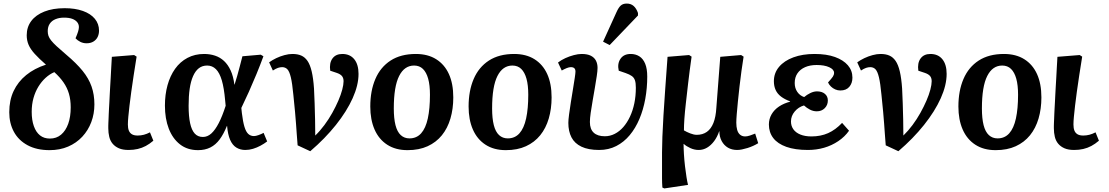

<svg xmlns="http://www.w3.org/2000/svg" viewBox="-20 -828 6226 1078"><path d="M258 15Q186 15 135 -12.5Q84 -40 58 -88Q32 -136 32 -198Q32 -265 56.5 -317Q81 -369 127 -406.5Q173 -444 238 -465Q199 -499 175 -525.5Q151 -552 140.5 -576.5Q130 -601 130 -630Q130 -676 155.5 -710Q181 -744 229 -763Q277 -782 343 -782Q402 -782 445.5 -766.5Q489 -751 512.5 -722.5Q536 -694 536 -656Q536 -637 528.5 -621Q521 -605 505 -595Q489 -585 466 -585Q447 -585 431 -593Q415 -601 404 -613Q414 -636 418.5 -651Q423 -666 423 -676Q423 -692 413 -704Q403 -716 385 -722.5Q367 -729 339 -729Q313 -729 292 -720.5Q271 -712 259.5 -695Q248 -678 248 -653Q248 -639 252 -627Q256 -615 267 -601Q278 -587 298.5 -568Q319 -549 352 -521Q409 -473 443.5 -430.5Q478 -388 494 -342.5Q510 -297 510 -242Q510 -189 492.5 -142.5Q475 -96 442 -60.5Q409 -25 362.5 -5Q316 15 258 15ZM260 -50Q297 -50 323 -72Q349 -94 363 -133Q377 -172 377 -225Q377 -268 367 -302Q357 -336 336.5 -365.5Q316 -395 285 -423Q259 -412 236 -391Q213 -370 195.5 -341.5Q178 -313 168 -277.5Q158 -242 158 -200Q158 -154 170 -120Q182 -86 204.5 -68Q227 -50 260 -50Z M702 14Q669 14 647.5 4.5Q626 -5 612.5 -21Q599 -37 593.5 -59.5Q588 -82 588 -108Q588 -114 588 -121.5Q588 -129 588.5 -138.5Q589 -148 589.5 -160.5Q590 -173 590.5 -187Q591 -201 592 -218Q593 -235 594 -254Q595 -273 596 -294.5Q597 -316 598.5 -340.5Q600 -365 601.5 -391.5Q603 -418 604.5 -447.5Q606 -477 608 -509L733 -519L747 -510Q738 -455 730.5 -405Q723 -355 717 -312.5Q711 -270 707 -234.5Q703 -199 700.5 -173Q698 -147 698 -129Q698 -108 703.5 -94.5Q709 -81 721 -74Q733 -67 753 -67Q771 -67 788 -71.5Q805 -76 822 -85L841 -38Q820 -20 798.5 -8.5Q777 3 753 8.5Q729 14 702 14Z M1092 15Q1032 15 990.5 -17.5Q949 -50 927.5 -106Q906 -162 906 -235Q906 -297 920.5 -349.5Q935 -402 963 -441.5Q991 -481 1032.5 -503Q1074 -525 1126 -525Q1159 -525 1187.5 -515.5Q1216 -506 1238 -485.5Q1260 -465 1275 -432.5Q1290 -400 1296 -353H1297Q1305 -377 1312 -402.5Q1319 -428 1326.5 -456Q1334 -484 1341 -512L1444 -521L1459 -512Q1441 -463 1420 -412Q1399 -361 1377.5 -313Q1356 -265 1335 -222L1338 -193Q1344 -144 1352.5 -116Q1361 -88 1374 -76Q1387 -64 1406 -64Q1416 -64 1431.5 -69.5Q1447 -75 1460 -82L1480 -34Q1463 -21 1442.5 -10Q1422 1 1400.5 7.5Q1379 14 1357 14Q1329 14 1307 0.5Q1285 -13 1272 -43Q1259 -73 1255 -121H1254Q1236 -76 1213.5 -45.5Q1191 -15 1161 0Q1131 15 1092 15ZM1119 -59Q1145 -59 1166.5 -78.5Q1188 -98 1208 -136.5Q1228 -175 1247 -234L1244 -265Q1238 -334 1225.5 -376.5Q1213 -419 1192.5 -439.5Q1172 -460 1143 -460Q1116 -460 1096.5 -445Q1077 -430 1064 -400.5Q1051 -371 1045 -329.5Q1039 -288 1039 -234Q1039 -175 1047.5 -136Q1056 -97 1073.5 -78Q1091 -59 1119 -59Z M1722 21 1651 -12Q1648 -50 1646 -77.5Q1644 -105 1642 -133.5Q1640 -162 1636.5 -200Q1633 -238 1627 -296Q1621 -360 1613 -393.5Q1605 -427 1593.5 -439Q1582 -451 1564 -451Q1553 -451 1541 -447Q1529 -443 1512 -432L1491 -478Q1509 -491 1531 -501.5Q1553 -512 1577 -518.5Q1601 -525 1622 -525Q1651 -525 1671.5 -516Q1692 -507 1706.5 -486Q1721 -465 1730 -427Q1739 -389 1743 -331Q1745 -293 1746.5 -248Q1748 -203 1749 -156.5Q1750 -110 1750 -67Q1777 -93 1801.5 -126Q1826 -159 1845.5 -194Q1865 -229 1879.5 -262.5Q1894 -296 1901.5 -324.5Q1909 -353 1909 -372Q1909 -390 1900 -401Q1891 -412 1870 -419L1834 -431Q1828 -474 1846.5 -499.5Q1865 -525 1902 -525Q1945 -525 1969 -495.5Q1993 -466 1993 -413Q1993 -350 1960 -276.5Q1927 -203 1866 -126.5Q1805 -50 1722 21Z M2268 15Q2201 15 2154 -15.5Q2107 -46 2083 -101Q2059 -156 2059 -230Q2059 -318 2087.5 -384.5Q2116 -451 2173 -488Q2230 -525 2315 -525Q2382 -525 2429 -495.5Q2476 -466 2500.5 -412Q2525 -358 2525 -281Q2525 -217 2509 -162.5Q2493 -108 2461 -68.5Q2429 -29 2381 -7Q2333 15 2268 15ZM2279 -51Q2319 -51 2344.5 -79.5Q2370 -108 2382 -163Q2394 -218 2394 -296Q2394 -350 2384 -386Q2374 -422 2354.5 -441Q2335 -460 2305 -460Q2278 -460 2257 -445.5Q2236 -431 2221 -401.5Q2206 -372 2198.5 -326.5Q2191 -281 2191 -219Q2191 -163 2200.5 -125.5Q2210 -88 2230 -69.5Q2250 -51 2279 -51Z M2820 15Q2753 15 2706 -15.5Q2659 -46 2635 -101Q2611 -156 2611 -230Q2611 -318 2639.5 -384.5Q2668 -451 2725 -488Q2782 -525 2867 -525Q2934 -525 2981 -495.5Q3028 -466 3052.5 -412Q3077 -358 3077 -281Q3077 -217 3061 -162.5Q3045 -108 3013 -68.5Q2981 -29 2933 -7Q2885 15 2820 15ZM2831 -51Q2871 -51 2896.5 -79.5Q2922 -108 2934 -163Q2946 -218 2946 -296Q2946 -350 2936 -386Q2926 -422 2906.5 -441Q2887 -460 2857 -460Q2830 -460 2809 -445.5Q2788 -431 2773 -401.5Q2758 -372 2750.5 -326.5Q2743 -281 2743 -219Q2743 -163 2752.5 -125.5Q2762 -88 2782 -69.5Q2802 -51 2831 -51Z M3344 14Q3283 14 3244.5 -4.5Q3206 -23 3188.5 -57Q3171 -91 3171 -138Q3171 -154 3175 -185Q3179 -216 3185 -253.5Q3191 -291 3197 -327.5Q3203 -364 3207 -390.5Q3211 -417 3211 -426Q3211 -439 3204.5 -445Q3198 -451 3185 -451Q3175 -451 3161.5 -445.5Q3148 -440 3134 -432L3113 -477Q3131 -491 3154 -501.5Q3177 -512 3201.5 -518.5Q3226 -525 3246 -525Q3278 -525 3297.5 -515Q3317 -505 3326 -487.5Q3335 -470 3335 -447Q3335 -430 3330.5 -400.5Q3326 -371 3320 -335.5Q3314 -300 3307.5 -263Q3301 -226 3296.5 -194.5Q3292 -163 3292 -143Q3292 -103 3313.5 -83Q3335 -63 3376 -63Q3405 -63 3431.5 -76.5Q3458 -90 3479.5 -114.5Q3501 -139 3517 -173Q3533 -207 3541.5 -248Q3550 -289 3550 -335Q3550 -362 3545 -377Q3540 -392 3527.5 -401Q3515 -410 3492 -418L3454 -431Q3445 -470 3463.5 -497.5Q3482 -525 3521 -525Q3549 -525 3570 -511.5Q3591 -498 3602.5 -470Q3614 -442 3614 -398Q3614 -334 3603 -273Q3592 -212 3570 -160Q3548 -108 3515.5 -69Q3483 -30 3440 -8Q3397 14 3344 14ZM3403 -575 3366 -594 3441 -759Q3453 -786 3465.5 -797Q3478 -808 3499 -808Q3522 -808 3537.5 -794.5Q3553 -781 3562 -755V-741Z M3710 230 3699 225Q3697 199 3697 171.5Q3697 144 3697 109Q3697 74 3697 27Q3697 -8 3699 -60Q3701 -112 3705 -179Q3709 -246 3715 -329Q3721 -412 3728 -509L3849 -519L3863 -510Q3851 -425 3843.5 -359.5Q3836 -294 3830.5 -245.5Q3825 -197 3822.5 -160.5Q3820 -124 3820 -96Q3835 -87 3855.5 -79Q3876 -71 3892 -71Q3925 -71 3948.5 -87.5Q3972 -104 3985.5 -137.5Q3999 -171 4002 -223L4024 -509L4141 -519L4155 -510Q4149 -473 4143 -429.5Q4137 -386 4132 -342Q4127 -298 4123 -258Q4119 -218 4116.5 -187Q4114 -156 4114 -139Q4114 -116 4119 -98.5Q4124 -81 4135.5 -71.5Q4147 -62 4164 -62Q4175 -62 4190.5 -67Q4206 -72 4220 -78L4237 -24Q4224 -16 4208.5 -9Q4193 -2 4177 3Q4161 8 4146 11Q4131 14 4119 14Q4089 14 4067 1Q4045 -12 4032 -36Q4019 -60 4019 -91H4018Q4007 -59 3989.5 -35.5Q3972 -12 3950 1Q3928 14 3903 14Q3879 14 3856 3.5Q3833 -7 3819 -20H3818Q3818 5 3820 38Q3822 71 3826 105Q3830 139 3834.5 167Q3839 195 3843 210Z M4516 14Q4444 14 4395 -3.5Q4346 -21 4321.5 -53Q4297 -85 4297 -129Q4297 -160 4312 -186Q4327 -212 4354 -230Q4381 -248 4416 -257V-259Q4386 -270 4365.5 -285.5Q4345 -301 4335 -322.5Q4325 -344 4325 -372Q4325 -418 4354 -452.5Q4383 -487 4434.5 -506Q4486 -525 4553 -525Q4621 -525 4668 -508Q4715 -491 4740.5 -461.5Q4766 -432 4766 -392Q4766 -361 4748.5 -340.5Q4731 -320 4698 -320Q4683 -320 4669.5 -326Q4656 -332 4645.5 -342Q4635 -352 4629 -365Q4649 -387 4656 -397.5Q4663 -408 4663 -419Q4663 -438 4636 -450.5Q4609 -463 4565 -463Q4528 -463 4500.5 -451Q4473 -439 4457.5 -416.5Q4442 -394 4442 -362Q4442 -333 4456.5 -312Q4471 -291 4495 -283Q4510 -296 4529.5 -305.5Q4549 -315 4567 -315Q4595 -315 4611.5 -301Q4628 -287 4628 -264Q4628 -238 4610.5 -220.5Q4593 -203 4566 -203Q4546 -203 4527.5 -212.5Q4509 -222 4494 -236Q4463 -227 4442 -202Q4421 -177 4421 -146Q4421 -121 4434.5 -102Q4448 -83 4474 -72.5Q4500 -62 4536 -62Q4588 -62 4629.5 -80.5Q4671 -99 4708 -138L4747 -94Q4723 -60 4686.5 -35.5Q4650 -11 4607 1.5Q4564 14 4516 14Z M5024 21 4953 -12Q4950 -50 4948 -77.5Q4946 -105 4944 -133.5Q4942 -162 4938.5 -200Q4935 -238 4929 -296Q4923 -360 4915 -393.5Q4907 -427 4895.5 -439Q4884 -451 4866 -451Q4855 -451 4843 -447Q4831 -443 4814 -432L4793 -478Q4811 -491 4833 -501.5Q4855 -512 4879 -518.5Q4903 -525 4924 -525Q4953 -525 4973.5 -516Q4994 -507 5008.5 -486Q5023 -465 5032 -427Q5041 -389 5045 -331Q5047 -293 5048.5 -248Q5050 -203 5051 -156.5Q5052 -110 5052 -67Q5079 -93 5103.5 -126Q5128 -159 5147.5 -194Q5167 -229 5181.5 -262.5Q5196 -296 5203.5 -324.5Q5211 -353 5211 -372Q5211 -390 5202 -401Q5193 -412 5172 -419L5136 -431Q5130 -474 5148.5 -499.5Q5167 -525 5204 -525Q5247 -525 5271 -495.5Q5295 -466 5295 -413Q5295 -350 5262 -276.5Q5229 -203 5168 -126.5Q5107 -50 5024 21Z M5570 15Q5503 15 5456 -15.5Q5409 -46 5385 -101Q5361 -156 5361 -230Q5361 -318 5389.5 -384.5Q5418 -451 5475 -488Q5532 -525 5617 -525Q5684 -525 5731 -495.5Q5778 -466 5802.5 -412Q5827 -358 5827 -281Q5827 -217 5811 -162.5Q5795 -108 5763 -68.5Q5731 -29 5683 -7Q5635 15 5570 15ZM5581 -51Q5621 -51 5646.5 -79.5Q5672 -108 5684 -163Q5696 -218 5696 -296Q5696 -350 5686 -386Q5676 -422 5656.5 -441Q5637 -460 5607 -460Q5580 -460 5559 -445.5Q5538 -431 5523 -401.5Q5508 -372 5500.5 -326.5Q5493 -281 5493 -219Q5493 -163 5502.5 -125.5Q5512 -88 5532 -69.5Q5552 -51 5581 -51Z M6011 14Q5978 14 5956.5 4.5Q5935 -5 5921.5 -21Q5908 -37 5902.5 -59.5Q5897 -82 5897 -108Q5897 -114 5897 -121.5Q5897 -129 5897.5 -138.5Q5898 -148 5898.5 -160.5Q5899 -173 5899.5 -187Q5900 -201 5901 -218Q5902 -235 5903 -254Q5904 -273 5905 -294.5Q5906 -316 5907.5 -340.5Q5909 -365 5910.5 -391.5Q5912 -418 5913.5 -447.5Q5915 -477 5917 -509L6042 -519L6056 -510Q6047 -455 6039.5 -405Q6032 -355 6026 -312.5Q6020 -270 6016 -234.5Q6012 -199 6009.5 -173Q6007 -147 6007 -129Q6007 -108 6012.5 -94.5Q6018 -81 6030 -74Q6042 -67 6062 -67Q6080 -67 6097 -71.5Q6114 -76 6131 -85L6150 -38Q6129 -20 6107.5 -8.5Q6086 3 6062 8.5Q6038 14 6011 14Z"/></svg>

Font: Literata 18pt SemiBold
Style: Italic
Weight: 600
Italic angle: -2°
Designer: Latin by Veronika Burian and Jose Scaglione. Greek by Irene Vlachou. Cyrillic by Vera Evstafieva
Foundry: TypeTogether
Version: Version 3.103;gftools[0.9.29]